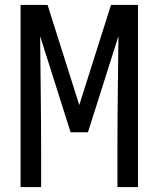

<svg xmlns="http://www.w3.org/2000/svg" viewBox="-20 -755 640 775"><path d="M63 0V-735H172L300 -331L428 -735H537V0H454V-147Q454 -263 455.5 -378.5Q457 -494 458 -609L335 -221H265L142 -609Q143 -494 144.5 -378.5Q146 -263 146 -147V0Z"/></svg>

Font: Iosevka SS04 Extended
Style: Regular
Weight: 400
Width: 7
Monospace: yes
Designer: Belleve Invis
Foundry: Belleve Invis
Version: Version 19.0.0; ttfautohint (v1.8.4)